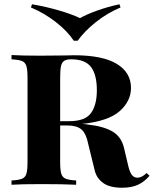

<svg xmlns="http://www.w3.org/2000/svg" viewBox="-20 -866 721 900"><path d="M681 -42Q657 -14 627 0Q597 14 552 14Q495 14 464 -8Q433 -30 424 -67L395 -185Q384 -241 361.5 -259.5Q339 -278 295 -278H262V-106Q262 -68 267.5 -51Q273 -34 288.5 -28Q304 -22 337 -20V0Q280 -3 174 -3Q81 -3 34 0V-20Q68 -22 83 -28Q98 -34 103.5 -51Q109 -68 109 -106V-502Q109 -540 103.5 -557Q98 -574 83 -580Q68 -586 34 -588V-608Q81 -605 168 -605L282 -606Q302 -607 327 -607Q461 -607 527.5 -566.5Q594 -526 594 -454Q594 -392 541 -345Q488 -298 364 -285Q378 -285 393 -282Q465 -274 506.5 -250Q548 -226 561 -174L582 -85Q589 -57 599 -45Q609 -33 624 -33Q645 -33 667 -55ZM262 -502V-298H305Q379 -298 406.5 -336Q434 -374 434 -443Q434 -516 406.5 -552Q379 -588 314 -588Q292 -588 281 -581Q270 -574 266 -556Q262 -538 262 -502ZM545 -831Q483 -805 429.5 -762.5Q376 -720 344 -675H326Q296 -720 242.5 -762Q189 -804 125 -831L130 -846Q195 -835 256.5 -817Q318 -799 355 -781Q386 -799 437 -817Q488 -835 540 -846Z"/></svg>

Font: Playfair Display SC
Style: Bold
Weight: 700
Designer: Claus Eggers Sørensen
Foundry: Claus Eggers Sørensen
Version: Version 1.200; ttfautohint (v1.6)